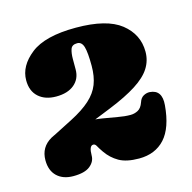

<svg xmlns="http://www.w3.org/2000/svg" viewBox="-70 -791 551 550"><g transform="rotate(-15 205.0 -515.5)"><path d="M91 -413.5 52.5 -434 118 -467.5Q155 -486.5 176.2 -505.8Q197.5 -525 206.5 -548.2Q215.5 -571.5 215.5 -602.5Q215.5 -642.5 210.5 -659.2Q205.5 -676 192 -676Q176.5 -676 172.5 -664.5Q168.5 -653 168.5 -635.5V-604.5Q168.5 -577 149 -560.5Q129.5 -544 95 -544Q62.5 -544 43 -561.5Q23.5 -579 23.5 -611Q23.5 -653.5 65.8 -686.8Q108 -720 199.5 -720Q291 -720 333 -686.8Q375 -653.5 375 -602Q375 -575.5 361 -553.5Q347 -531.5 316.2 -511.8Q285.5 -492 235 -471.5ZM17.5 -375.5Q17.5 -414.5 51.5 -433.8Q85.5 -453 158 -453Q183 -453 206 -449.2Q229 -445.5 249.2 -441.8Q269.5 -438 287 -438Q298.5 -438 309 -443.5Q319.5 -449 325 -465Q329 -477.5 338 -482.5Q347 -487.5 356.5 -487Q393 -484.5 389 -439.5Q383.5 -373.5 355 -342.2Q326.5 -311 278.5 -311Q241 -311 219.2 -323.5Q197.5 -336 183 -357Q174 -370 170.5 -376.8Q167 -383.5 161.5 -383.5Q155 -383.5 152 -376Q149 -368.5 149 -354.5Q149 -336.5 133.2 -323.8Q117.5 -311 83.5 -311Q53 -311 35.2 -328Q17.5 -345 17.5 -375.5Z"/></g></svg>

Font: Fraunces SuperSoft
Style: Regular
Weight: 900
Version: Version 1.000;[b76b70a41]